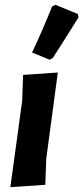

<svg xmlns="http://www.w3.org/2000/svg" viewBox="-20 -773 346 797"><path d="M196 -746 210 -753 303 -715 306 -701Q243 -600 199 -532L186 -525L113 -555Q156 -645 196 -746ZM220 -472 172 -114 168 -6 23 4 72 -354 76 -462Z"/></svg>

Font: Alegreya Sans ExtraBold
Style: Italic
Weight: 800
Italic angle: -7°
Designer: Juan Pablo del Peral
Foundry: Huerta Tipografica
Version: Version 2.007